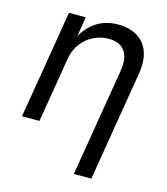

<svg xmlns="http://www.w3.org/2000/svg" viewBox="-112 -635 808 927"><g transform="rotate(15 292.0 -172.0)"><path d="M170.4 -322.8 117.2 0H29.8L119.6 -541H203.6L182.1 -409.7H168Q193.4 -460 223.1 -490.5Q252.9 -521 288.3 -534.7Q323.7 -548.3 364.3 -548.3Q418.9 -548.3 458.5 -525.6Q498 -502.9 515.6 -457.3Q533.2 -411.6 521.5 -342.3L431.2 204.1H343.8L433.1 -335Q443.8 -399.4 419.4 -434.6Q395 -469.7 338.4 -469.7Q299.8 -469.7 264.4 -452.9Q229 -436 203.9 -403.6Q178.7 -371.1 170.4 -322.8Z"/></g></svg>

Font: Inter 17pt
Style: Italic
Weight: 400
Italic angle: -9.3988°
Version: Version 4.001;git-66647c0bb